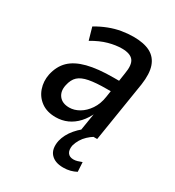

<svg xmlns="http://www.w3.org/2000/svg" viewBox="-169 -603 823 901"><g transform="rotate(30 242.5 -152.5)"><path d="M161 9Q114 9 83 -13.5Q52 -36 39.5 -72.5Q27 -109 35 -149Q46 -199 77 -229Q108 -259 164 -273.5Q220 -288 305 -288H348L339 -226H303Q245 -226 208.5 -219Q172 -212 153.5 -195Q135 -178 128 -145Q120 -109 138 -85.5Q156 -62 194 -62Q221 -62 247.5 -77.5Q274 -93 294 -122.5Q314 -152 320 -193L341 -332Q350 -383 333 -404.5Q316 -426 271 -426Q238 -426 199.5 -415.5Q161 -405 117 -379L98 -446Q130 -465 162.5 -477.5Q195 -490 227.5 -495.5Q260 -501 291 -501Q347 -501 381.5 -483Q416 -465 429.5 -426.5Q443 -388 434 -326L382 0H295L312 -105H316Q300 -68 276.5 -42.5Q253 -17 224 -4Q195 9 161 9ZM310 196Q265 196 242.5 171Q220 146 229 99Q238 61 266.5 27.5Q295 -6 339 -33L362 0Q349 8 335 21Q321 34 311 50.5Q301 67 296 86Q292 112 302 125.5Q312 139 333 139Q343 139 353.5 136Q364 133 377 128L380 179Q365 187 348 191.5Q331 196 310 196Z"/></g></svg>

Font: Nunito Sans 10pt Condensed SemiBold
Style: Italic
Weight: 600
Width: 3
Italic angle: -9°
Designer: Vernon Adams
Foundry: Vernon Adams
Version: Version 3.101;gftools[0.9.27]